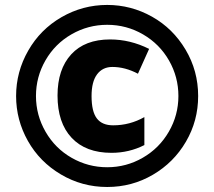

<svg xmlns="http://www.w3.org/2000/svg" viewBox="-20 -744 864 774"><path d="M433.1 -474.1Q393.6 -474.1 371.3 -444.3Q349.1 -414.6 349.1 -356.9Q349.1 -294.4 370.4 -266.6Q391.6 -238.8 436 -238.8Q503.4 -238.8 562 -272V-159.2Q500.5 -127.9 429.2 -127.9Q325.7 -127.9 268.8 -188.5Q211.9 -249 211.9 -358.9Q211.9 -464.8 267.1 -524.9Q322.3 -585 423.8 -585Q504.9 -585 581.1 -546.9L536.1 -446.8Q484.4 -474.1 433.1 -474.1ZM44.9 -356.9Q44.9 -454.6 93.8 -540Q142.6 -625.5 228 -674.8Q313.5 -724.1 412.1 -724.1Q508.3 -724.1 592.8 -676.8Q677.2 -629.4 728 -543.9Q778.8 -458.5 778.8 -356.9Q778.8 -257.3 729.7 -173.1Q680.7 -88.9 596.4 -39.6Q512.2 9.8 412.1 9.8Q311 9.8 225.6 -40.8Q140.1 -91.3 92.5 -175.8Q44.9 -260.3 44.9 -356.9ZM125 -356.9Q125 -279.8 163.8 -212.6Q202.6 -145.5 269 -107.7Q335.4 -69.8 412.1 -69.8Q489.3 -69.8 555.7 -108.2Q622.1 -146.5 660.6 -213.1Q699.2 -279.8 699.2 -356.9Q699.2 -433.6 661.4 -500Q623.5 -566.4 556.9 -605.2Q490.2 -644 412.1 -644Q335 -644 268.3 -605.7Q201.7 -567.4 163.3 -500.7Q125 -434.1 125 -356.9Z"/></svg>

Font: TypoPRO Open Sans
Style: Regular
Weight: 800
Foundry: Ascender Corporation
Version: Version 1.10